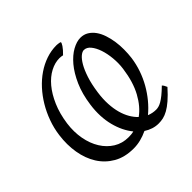

<svg xmlns="http://www.w3.org/2000/svg" viewBox="-162 -792 969 969"><g transform="rotate(-45 322.5 -307.5)"><path d="M594.7 -109.9Q599.1 -106 602.8 -99.6Q606.4 -93.3 609.9 -85Q581.1 -52.7 558.3 -33.2Q535.6 -13.7 516.6 -3.2Q497.6 7.3 481.2 11Q464.8 14.6 448.7 14.6Q427.7 14.6 408.2 8.3Q388.7 2 370.6 -9.8Q345.7 2 320.6 8.3Q295.4 14.6 270 14.6Q207 14.6 162.1 -11.2Q117.2 -37.1 89.8 -80.6Q62.5 -124 53 -180.7Q43.5 -237.3 51.8 -298.8Q57.6 -343.3 72.8 -385Q87.9 -426.8 109.9 -463.4Q131.8 -500 159.9 -530.8Q188 -561.5 220.5 -583.5Q252.9 -605.5 288.8 -617.7Q324.7 -629.9 362.3 -629.9Q365.2 -629.9 369.1 -629.4L377.4 -628.4Q381.8 -627.9 385 -627Q388.2 -626 388.7 -625.5Q391.6 -621.6 380.9 -605.5Q370.1 -589.4 350.1 -570.3Q347.2 -571.3 339.4 -572.3Q331.5 -573.2 326.7 -573.2Q294.4 -573.2 261.5 -555.9Q228.5 -538.6 200.4 -505.1Q172.4 -471.7 151.4 -423.3Q130.4 -375 121.6 -313Q114.3 -258.3 123.3 -209.5Q132.3 -160.6 155.3 -123.8Q178.2 -86.9 212.9 -65.4Q247.6 -43.9 291.5 -43.9Q301.3 -43.9 310.5 -44.7Q319.8 -45.4 329.1 -47.9Q312 -68.8 298.8 -95.7Q285.6 -122.6 277.6 -154.1Q269.5 -185.5 267.8 -221.2Q266.1 -256.8 271.5 -295.9Q280.8 -364.3 303.7 -416Q326.7 -467.8 355.7 -502.2Q384.8 -536.6 416.3 -554Q447.8 -571.3 474.1 -571.3Q498.5 -571.3 517.3 -559.8Q536.1 -548.3 549.8 -529.1Q563.5 -509.8 572 -484.1Q580.6 -458.5 584.7 -430.2Q588.9 -401.9 588.6 -372.3Q588.4 -342.8 585 -315.9Q579.6 -276.9 566.7 -239.5Q553.7 -202.1 534.7 -168.7Q515.6 -135.3 491.5 -106Q467.3 -76.7 439.5 -53.7Q463.4 -43.9 488.8 -43.9Q497.1 -43.9 506.6 -46.4Q516.1 -48.8 528.6 -55.9Q541 -63 557.1 -75.9Q573.2 -88.9 594.7 -109.9ZM341.8 -314Q335.9 -272 337.9 -236.3Q339.8 -200.7 347.9 -171.4Q356 -142.1 369.4 -119.1Q382.8 -96.2 399.9 -80.1Q442.9 -110.8 473.9 -167.7Q504.9 -224.6 516.1 -307.1Q521 -342.8 517.6 -379.9Q514.2 -417 504.2 -447Q494.1 -477.1 478.5 -496.1Q462.9 -515.1 442.9 -515.1Q431.6 -515.1 417.2 -503.2Q402.8 -491.2 388.4 -466.6Q374 -441.9 361.6 -404.1Q349.1 -366.2 341.8 -314Z"/></g></svg>

Font: Gentium Plus CyrE
Style: Italic
Weight: 400
Italic angle: -8°
Designer: J. Victor Gaultney, Annie Olsen, Iska Routamaa, Becca Hirsbrunner
Foundry: SIL International
Version: Version 5.000